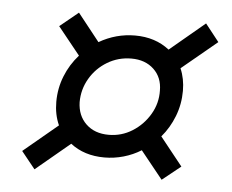

<svg xmlns="http://www.w3.org/2000/svg" viewBox="-41 -585 688 569"><g transform="rotate(5 303.0 -300.5)"><path d="M81 -63 40 -114 142 -199Q128 -230 128 -268Q128 -308 142.5 -344.5Q157 -381 183 -410L117 -492L172 -537L237 -455Q287 -484 344 -484Q404 -484 446 -451L550 -538L591 -486L486 -399Q499 -369 499 -333Q499 -293 485 -257Q471 -221 447 -193L514 -109L459 -65L393 -147Q369 -132 341 -124Q313 -116 284 -116Q224 -116 183 -148ZM291 -184Q329 -184 361 -204Q393 -224 412.5 -257Q432 -290 431 -328Q431 -367 405.5 -391Q380 -415 339 -415Q300 -415 267.5 -395.5Q235 -376 216 -343.5Q197 -311 197 -273Q198 -233 223.5 -208.5Q249 -184 291 -184Z"/></g></svg>

Font: Piazzolla SC Medium
Style: Italic
Weight: 500
Italic angle: -11.3°
Designer: Juan Pablo del Peral
Foundry: Huerta Tipografica
Version: Version 1.330